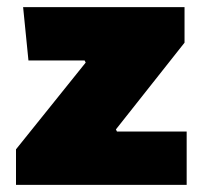

<svg xmlns="http://www.w3.org/2000/svg" viewBox="-20 -520 570 540"><path d="M25 -100 221 -344 218 -350H60L45 -500H499V-400L306 -156L309 -150H505V0H25Z"/></svg>

Font: Changa One
Style: Regular
Weight: 400
Designer: Eduardo Rodriguez Tunni
Foundry: Eduardo Rodriguez Tunni
Version: Version 1.003